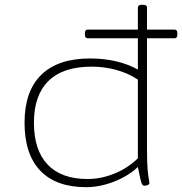

<svg xmlns="http://www.w3.org/2000/svg" viewBox="-20 -772 757 798"><path d="M339 6Q213 6 147.5 -62.5Q82 -131 82 -262Q82 -393 151.5 -461Q221 -529 354 -529Q469 -529 553 -483V-613H345Q333 -613 333 -627V-635Q333 -649 345 -649H553V-740Q553 -752 569 -752H575Q591 -752 591 -740V-649H705Q717 -649 717 -635V-627Q717 -613 705 -613H591V-150Q591 -96 593.5 -68Q596 -40 598.5 -28.5Q601 -17 601 -11Q601 -6 594 -3Q587 0 580 0Q575 0 571.5 -4.5Q568 -9 564 -25.5Q560 -42 553 -78Q527 -53 491 -34Q455 -15 415.5 -4.5Q376 6 339 6ZM344 -28Q400 -28 455.5 -50.5Q511 -73 553 -114V-441Q513 -468 463 -481.5Q413 -495 361 -495Q242 -495 181.5 -435.5Q121 -376 121 -262Q121 -148 178 -88Q235 -28 344 -28Z"/></svg>

Font: Asap Expanded Thin
Style: Regular
Weight: 100
Width: 7
Designer: Pablo Cosgaya
Foundry: Omnibus-Type
Version: Version 3.001; ttfautohint (v1.8.4.7-5d5b)